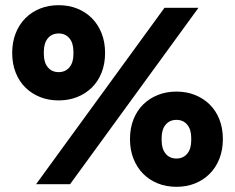

<svg xmlns="http://www.w3.org/2000/svg" viewBox="-20 -710 906 740"><path d="M614 -680H745L250 0H119ZM27 -506Q27 -548 40.5 -582Q54 -616 78 -640Q102 -664 134.5 -677Q167 -690 206 -690Q245 -690 277.5 -677Q310 -664 334 -640Q358 -616 371.5 -582Q385 -548 385 -506Q385 -464 371.5 -430Q358 -396 334 -372.5Q310 -349 277.5 -336Q245 -323 206 -323Q167 -323 134.5 -336Q102 -349 78 -372.5Q54 -396 40.5 -430Q27 -464 27 -506ZM149 -501Q149 -469 164.5 -450.5Q180 -432 206 -432Q232 -432 247.5 -450.5Q263 -469 263 -501V-511Q263 -544 247.5 -562.5Q232 -581 206 -581Q180 -581 164.5 -562.5Q149 -544 149 -511ZM481 -174Q481 -216 494.5 -250Q508 -284 532 -307.5Q556 -331 588.5 -344Q621 -357 660 -357Q699 -357 731.5 -344Q764 -331 788 -307.5Q812 -284 825.5 -250Q839 -216 839 -174Q839 -132 825.5 -98Q812 -64 788 -40Q764 -16 731.5 -3Q699 10 660 10Q621 10 588.5 -3Q556 -16 532 -40Q508 -64 494.5 -98Q481 -132 481 -174ZM603 -169Q603 -136 618.5 -117.5Q634 -99 660 -99Q686 -99 701.5 -117.5Q717 -136 717 -169V-179Q717 -211 701.5 -229.5Q686 -248 660 -248Q634 -248 618.5 -229.5Q603 -211 603 -179Z"/></svg>

Font: CyStack Display
Style: Bold
Weight: 700
Designer: Weizhong Zhang
Foundry: 本地遙控
Version: Version 1.000;Glyphs 3.1.2 (3151)